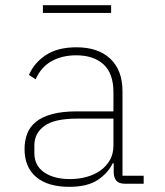

<svg xmlns="http://www.w3.org/2000/svg" viewBox="-20 -711 640 743"><path d="M464 0Q441 0 431 -11Q421 -22 420 -42V-79H416Q398 -41 358 -14.5Q318 12 248 12Q165 12 120 -26Q75 -64 75 -134Q75 -166 85 -193Q95 -220 119 -239.5Q143 -259 182 -269.5Q221 -280 278 -280H419V-354Q419 -427 380.5 -462Q342 -497 275 -497Q221 -497 180 -474.5Q139 -452 118 -404L92 -421Q113 -469 158.5 -498.5Q204 -528 276 -528Q360 -528 407 -483.5Q454 -439 454 -358V-31H536V0ZM251 -18Q285 -18 315.5 -26.5Q346 -35 369 -51.5Q392 -68 405.5 -92Q419 -116 419 -148V-252H279Q190 -252 151.5 -223.5Q113 -195 113 -149V-119Q113 -70 151 -44Q189 -18 251 -18ZM146 -691H410V-661H146Z"/></svg>

Font: IBM Plex Mono ExtLt
Style: Regular
Weight: 200
Monospace: yes
Designer: Mike Abbink, Paul van der Laan, Pieter van Rosmalen
Foundry: Bold Monday
Version: Version 2.3